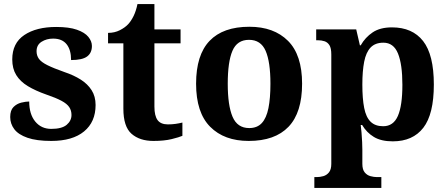

<svg xmlns="http://www.w3.org/2000/svg" viewBox="-20 -680 2191 940"><path d="M231 10Q159 10 114.5 -5.5Q70 -21 50 -47.5Q30 -74 30 -107Q30 -140 46 -156Q62 -172 84 -177.5Q106 -183 123 -183Q123 -121 152.5 -85Q182 -49 231 -49Q283 -49 306.5 -69Q330 -89 330 -117Q330 -139 319 -155.5Q308 -172 281 -186.5Q254 -201 207 -217Q153 -236 116 -258.5Q79 -281 59.5 -312.5Q40 -344 40 -389Q40 -469 99 -508.5Q158 -548 255 -548Q318 -548 356.5 -534.5Q395 -521 412.5 -499.5Q430 -478 430 -455Q430 -421 406.5 -403.5Q383 -386 328 -386Q328 -436 306 -463.5Q284 -491 240 -491Q208 -491 183.5 -475.5Q159 -460 159 -429Q159 -408 170.5 -392Q182 -376 212 -361Q242 -346 296 -327Q341 -312 375 -290.5Q409 -269 428.5 -238.5Q448 -208 448 -166Q448 -83 391.5 -36.5Q335 10 231 10Z M731 10Q664 10 624 -25Q584 -60 584 -148V-468H509V-519Q541 -519 566.5 -532Q592 -545 607 -561Q622 -577 634 -601.5Q646 -626 653 -660H736V-536H864V-468H736V-158Q736 -113 751.5 -92Q767 -71 802 -71Q822 -71 839.5 -73.5Q857 -76 873 -80V-15Q857 -8 820.5 1Q784 10 731 10Z M1197.6 10Q1078 10 1009 -59.3Q940 -128.7 940 -270.3Q940 -411 1006.1 -480Q1072.2 -549 1201 -549Q1321 -549 1390 -480Q1459 -411 1459 -270.3Q1459 -128.7 1392.5 -59.3Q1326 10 1197.6 10ZM1200.2 -53Q1239 -53 1261.7 -77.4Q1284.3 -101.7 1294.2 -150.5Q1304 -199.2 1304 -270Q1304 -377 1280.5 -431Q1257 -485 1199 -485Q1141 -485 1118 -431.2Q1095 -377.5 1095 -270Q1095 -164 1118.5 -108.5Q1142 -53 1200.2 -53Z M1519 240V187H1531Q1546 187 1562.5 182.5Q1579 178 1590.5 164Q1602 150 1602 122V-413Q1602 -444 1593 -458.5Q1584 -473 1569 -478Q1554 -483 1535 -483H1528V-536H1724L1742 -458H1746Q1768 -497 1804.5 -521.5Q1841 -546 1899 -546Q1999 -546 2051.5 -479Q2104 -412 2104 -266Q2104 -121 2052.5 -54.5Q2001 12 1903 12Q1846 12 1810.5 -9.5Q1775 -31 1753 -68H1746Q1748 -54 1750 -30.5Q1752 -7 1753 15.5Q1754 38 1754 53V122Q1754 150 1765.5 164Q1777 178 1794 182.5Q1811 187 1825 187H1847V240ZM1856 -62Q1906 -62 1928 -112.5Q1950 -163 1950 -265Q1950 -365 1928.5 -418Q1907 -471 1857 -471Q1817 -471 1794.5 -447.5Q1772 -424 1763 -378Q1754 -332 1754 -266Q1754 -197 1763 -151.5Q1772 -106 1794.5 -84Q1817 -62 1856 -62Z"/></svg>

Font: Noto Serif Gujarati
Style: Regular
Weight: 400
Designer: Universal Thirst, Indian Type Foundry and the Monotype Design Team
Foundry: Monotype Imaging Inc.
Version: Version 2.102